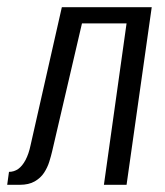

<svg xmlns="http://www.w3.org/2000/svg" viewBox="-38 -514 460 534"><path d="M-18 0 -13 -36Q1 -36 12.5 -44Q24 -52 33 -69Q42 -86 47 -110L134 -494H384L314 0H251L314 -449H190L107 -93Q104 -80 99 -64Q94 -48 84.5 -33.5Q75 -19 58.5 -9.5Q42 0 17 0Z"/></svg>

Font: Alumni Sans
Style: Italic
Weight: 400
Italic angle: -8°
Version: Version 1.016